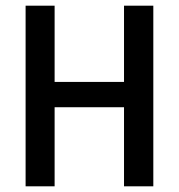

<svg xmlns="http://www.w3.org/2000/svg" viewBox="-20 -655 628 675"><path d="M416 0V-278H172V0H70V-635H172V-367H416V-635H519V0Z"/></svg>

Font: Gemunu Libre SemiBold
Style: Regular
Weight: 600
Designer: Puspanada Ekanayake, Sola Matas, Pathum Egodawatta, Kosala Senevirathne
Foundry: mooniak
Version: Version 1.100